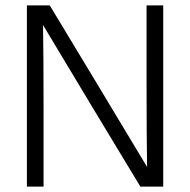

<svg xmlns="http://www.w3.org/2000/svg" viewBox="-20 -694 707 714"><path d="M80 0H142V-285C142 -423.7 141.3 -529 140 -601L331 -283L502 0H587V-674H525V-388C525 -247.3 525.7 -142.3 527 -73L337 -389L165 -674H80Z"/></svg>

Font: Hind Light
Style: Regular
Weight: 300
Designer: Manushi Parikh, Satya Rajpurohit
Foundry: Indian Type Foundry
Version: Version 1.201;PS 1.0;hotconv 1.0.78;makeotf.lib2.5.61930; tt